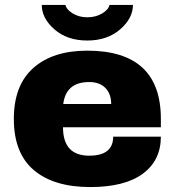

<svg xmlns="http://www.w3.org/2000/svg" viewBox="-20 -745 707 777"><path d="M333 -540Q631 -540 631 -264V-230H235Q235 -115 341 -115Q438 -115 438 -192H631Q631 -96 558 -42Q485 12 345 12Q198 12 117 -56.5Q36 -125 36 -264Q36 -400 115 -470Q194 -540 333 -540ZM341 -413Q247 -413 236 -324H430Q430 -365 406.5 -389Q383 -413 341 -413ZM423 -725H518Q518 -671 466 -626Q414 -581 333 -581Q252 -581 200.5 -626Q149 -671 149 -725H245Q248 -708 272 -692Q299 -675 333 -675Q368 -675 394 -691Q420 -707 423 -725Z"/></svg>

Font: Archicoco
Style: Regular
Weight: 400
Designer: Hector Gatti
Foundry: Hector Gatti
Version: 1.002